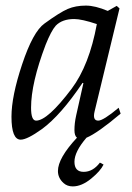

<svg xmlns="http://www.w3.org/2000/svg" viewBox="-20 -485 470 686"><path d="M337 96 350 103Q339 126 306 153Q272 181 240 181Q220 181 207 169Q187 151 187 126Q187 80 255 7Q246 0 246 -20Q246 -45 252 -72L278 -188L275 -189Q197 -73 130 -24Q77 14 54 14Q21 14 21 -68Q21 -141 59 -255Q98 -372 139 -401Q194 -441 222 -453Q250 -465 287 -465Q320 -465 365 -446L397 -464L407 -455L318 -87Q310 -54 331 -54Q349 -54 404 -100L411 -79Q328 -9 289 7Q246 57 246 93Q246 129 279 129Q312 129 337 96ZM326 -399Q272 -417 245 -417Q202 -417 179 -393Q163 -375 143 -325Q91 -188 91 -100Q91 -54 109 -54Q150 -54 236 -168Q299 -252 326 -399Z"/></svg>

Font: GFS Didot
Style: Italic
Weight: 400
Italic angle: -12°
Designer: Takis Katsoulidis and George D. Matthiopoulos
Foundry: George Matthiopoulos and Takis Katsoulidis
Version: Version 1.0